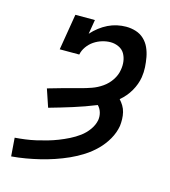

<svg xmlns="http://www.w3.org/2000/svg" viewBox="-111 -832 823 930"><g transform="rotate(15 300.0 -367.5)"><path d="M31 8 24 -84Q50 -86 76.5 -89.5Q103 -93 129 -99Q155 -105 181.5 -112.5Q208 -120 233.5 -130Q259 -140 284 -152.5Q309 -165 331.5 -181.5Q354 -198 371 -221.5Q388 -245 393 -271Q396 -291 390.5 -309.5Q385 -328 372 -341Q315 -318 257.5 -300Q200 -282 143 -266L113 -355Q151 -366 190 -377Q229 -388 268 -398H269Q296 -405 323 -414.5Q350 -424 374.5 -441Q399 -458 415.5 -483Q432 -508 436 -535Q440 -557 437 -578Q434 -599 424 -616Q414 -633 394.5 -642Q375 -651 354 -651Q333 -651 311.5 -644.5Q290 -638 271.5 -625.5Q253 -613 239.5 -594Q226 -575 222 -554H124L154 -735H252L240 -663Q257 -682 276.5 -697Q296 -712 317.5 -722.5Q339 -733 362 -738Q385 -743 407 -743Q433 -743 456.5 -735.5Q480 -728 497.5 -711.5Q515 -695 525 -673Q535 -651 539.5 -626.5Q544 -602 545.5 -577Q547 -552 543 -526Q537 -490 517.5 -456Q498 -422 467 -396Q478 -384 486.5 -370Q495 -356 499 -339.5Q503 -323 503.5 -305.5Q504 -288 502 -271Q496 -236 477.5 -203.5Q459 -171 432.5 -144.5Q406 -118 374 -97.5Q342 -77 308.5 -62Q275 -47 241 -35.5Q207 -24 172 -15.5Q137 -7 102 -1Q67 5 31 8Z"/></g></svg>

Font: Iosevka Etoile Semibold
Style: Italic
Weight: 600
Italic angle: -9°
Designer: Belleve Invis
Foundry: Belleve Invis
Version: Version 22.1.2; ttfautohint (v1.8.4)